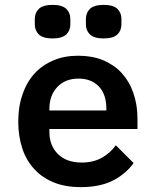

<svg xmlns="http://www.w3.org/2000/svg" viewBox="-20 -757 640 789"><path d="M196 -599C223 -599 242 -605 253 -616C264 -627 269 -641 269 -657C269 -657 269 -679 269 -679C269 -679 269 -679 269 -679C269 -695 264 -709 253 -720C242 -731 223 -737 196 -737C196 -737 196 -737 196 -737C169 -737 150 -731 139 -720C128 -709 123 -695 123 -679C123 -679 123 -657 123 -657C123 -657 123 -657 123 -657C123 -641 128 -627 139 -616C150 -605 169 -599 196 -599C196 -599 196 -599 196 -599ZM406 -599C433 -599 452 -605 463 -616C474 -627 479 -641 479 -657C479 -657 479 -679 479 -679C479 -679 479 -679 479 -679C479 -695 474 -709 463 -720C452 -731 433 -737 406 -737C406 -737 406 -737 406 -737C379 -737 360 -731 349 -720C338 -709 333 -695 333 -679C333 -679 333 -657 333 -657C333 -657 333 -657 333 -657C333 -641 338 -627 349 -616C360 -605 379 -599 406 -599C406 -599 406 -599 406 -599ZM312 12C367 12 412 2 448 -17C483 -36 510 -60 529 -87C529 -87 456 -160 456 -160C456 -160 456 -160 456 -160C441 -139 422 -122 399 -109C376 -96 348 -89 316 -89C316 -89 316 -89 316 -89C274 -89 241 -101 218 -124C195 -147 183 -177 183 -214C183 -214 183 -227 183 -227C183 -227 545 -227 545 -227C545 -227 545 -269 545 -269C545 -269 545 -269 545 -269C545 -308 539 -343 528 -375C517 -407 501 -434 480 -457C459 -480 433 -497 403 -510C373 -522 339 -528 302 -528C302 -528 302 -528 302 -528C264 -528 230 -522 200 -509C169 -496 143 -478 122 -455C101 -432 84 -403 73 -370C61 -337 55 -299 55 -257C55 -257 55 -257 55 -257C55 -216 61 -179 72 -146C83 -113 100 -84 122 -61C143 -38 170 -20 202 -7C234 6 271 12 312 12C312 12 312 12 312 12ZM303 -434C338 -434 366 -423 387 -401C407 -379 417 -349 417 -312C417 -312 417 -303 417 -303C417 -303 183 -303 183 -303C183 -303 183 -310 183 -310C183 -310 183 -310 183 -310C183 -347 194 -377 216 -400C238 -423 267 -434 303 -434C303 -434 303 -434 303 -434Z"/></svg>

Font: IBM Plex Mono Mod
Style: SemiBold
Weight: 500
Designer: Mike Abbink, Paul van der Laan, Pieter van Rosmalen
Foundry: Bold Monday
Version: ""